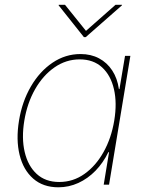

<svg xmlns="http://www.w3.org/2000/svg" viewBox="-20 -778 618 809"><path d="M226.1 11.2Q161.6 11.2 119.9 -25.4Q78.1 -62 62.5 -125.7Q46.9 -189.5 60.1 -270Q73.2 -350.1 110.1 -413.6Q147 -477.1 201.2 -513.7Q255.4 -550.3 319.3 -550.3Q363.3 -550.3 397.2 -532.2Q431.2 -514.2 452.9 -481Q474.6 -447.8 481 -402.8H483.4L506.8 -542.5H529.3L439.5 0H417L439.5 -136.7H436.5Q415 -92.3 382.6 -58.8Q350.1 -25.4 310.1 -7.1Q270 11.2 226.1 11.2ZM229.5 -11.2Q288.1 -11.2 335.9 -45.2Q383.8 -79.1 416.5 -137.7Q449.2 -196.3 461.4 -270Q473.6 -343.8 460.2 -402.1Q446.8 -460.4 410.2 -494.1Q373.5 -527.8 315.9 -527.8Q258.3 -527.8 209.7 -494.1Q161.1 -460.4 127.9 -402.1Q94.7 -343.8 82.5 -270Q70.3 -196.3 84 -137.7Q97.7 -79.1 134.5 -45.2Q171.4 -11.2 229.5 -11.2ZM253.9 -757.8 342.3 -647.9 466.8 -757.8H494.1L493.7 -755.4L341.3 -621.6H333.5L227.1 -755.4L227.5 -757.8Z"/></svg>

Font: Inter 16pt Thin
Style: Italic
Weight: 250
Italic angle: -9.3988°
Version: Version 4.001;git-66647c0bb